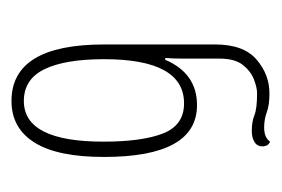

<svg xmlns="http://www.w3.org/2000/svg" viewBox="-96 -764 479 326"><g transform="rotate(90 143.0 -600.5)"><path d="M151 -381Q55 -381 55 -538V-727Q55 -775 80.5 -797Q106 -819 138 -819Q158 -819 170 -814.5Q182 -810 196 -810Q213 -810 220 -820Q228 -817 228 -807Q228 -798 220.5 -793.5Q213 -789 202 -789Q186 -789 175 -793.5Q164 -798 138 -798Q128 -798 114 -792.5Q100 -787 89.5 -773.5Q79 -760 79 -734V-702Q79 -689 79 -672.5Q79 -656 78 -642H81Q104 -696 158 -696Q246 -696 246 -538Q246 -459 221.5 -420Q197 -381 151 -381ZM151 -402Q220 -402 220 -537Q220 -603 206 -638.5Q192 -674 155 -674Q80 -674 80 -538Q80 -472 97 -437Q114 -402 151 -402Z"/></g></svg>

Font: Noto Serif Georgian ExtraCondensed Thin
Style: Regular
Weight: 100
Width: 2
Designer: Monotype Design Team, Akaki Razmadze
Foundry: Google LLC
Version: Version 2.003; ttfautohint (v1.8.4.7-5d5b)